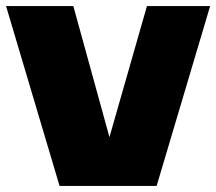

<svg xmlns="http://www.w3.org/2000/svg" viewBox="-22 -615 715 635"><path d="M175 0 -2 -595H220.5L363.5 -76H315.5L464 -595H673L496 0Z"/></svg>

Font: Encode Sans SC Condensed Thin Black
Style: Regular
Weight: 900
Version: Version 3.002